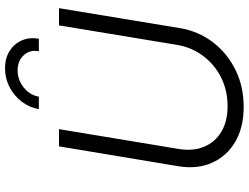

<svg xmlns="http://www.w3.org/2000/svg" viewBox="-134 -850 995 768"><g transform="rotate(-90 364.0 -465.5)"><path d="M321.3 11.2Q238.3 11.2 180.7 -22.9Q123 -57.1 97.2 -116.2Q71.3 -175.3 83.5 -249.5L163.1 -727.5H231.9L152.8 -249.5Q143.1 -191.9 161.4 -147.5Q179.7 -103 221.4 -78.1Q263.2 -53.2 323.7 -53.2Q387.2 -53.2 439 -79.3Q490.7 -105.5 524.9 -151.1Q559.1 -196.8 568.8 -254.4L647 -727.5H715.8L636.2 -245.1Q624 -170.4 580.1 -112.5Q536.1 -54.7 469.2 -21.7Q402.3 11.2 321.3 11.2ZM475.1 -943.4Q515.6 -943.4 544.4 -925.3Q573.2 -907.2 586.7 -876.5Q600.1 -845.7 593.8 -808.1H543.5Q550.3 -844.7 527.3 -868.9Q504.4 -893.1 466.8 -893.1Q429.7 -893.1 398.9 -868.9Q368.2 -844.7 361.8 -808.1H312Q318.4 -845.7 341.8 -876.5Q365.2 -907.2 400.1 -925.3Q435.1 -943.4 475.1 -943.4Z"/></g></svg>

Font: Inter 17pt Light
Style: Italic
Weight: 300
Italic angle: -9.3988°
Version: Version 4.001;git-66647c0bb